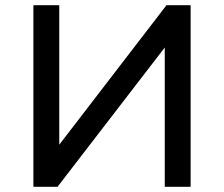

<svg xmlns="http://www.w3.org/2000/svg" viewBox="-20 -720 863 740"><path d="M108.7 -700H208.4V-162.3L621.7 -700H714.7V0H615V-536.9L201.7 0H108.7Z"/></svg>

Font: iiserrat Thin
Style: Regular
Weight: 100
Designer: Akira Ohta
Foundry: Akira Ohta
Version: Version 1.200;Glyphs 3.3.1 (3343)